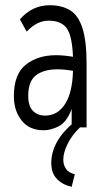

<svg xmlns="http://www.w3.org/2000/svg" viewBox="-20 -487 390 734"><path d="M147 11Q92 11 62.5 -26.5Q33 -64 33 -119Q33 -204 79 -240Q125 -276 194 -276Q222 -276 259 -270Q256 -350 235 -379Q214 -408 166 -408Q121 -408 82 -366L56 -413Q103 -467 170 -467Q216 -467 247.5 -448Q279 -429 295 -380Q311 -331 311 -243V0H254V-70Q235 -20 205 -4.5Q175 11 147 11ZM88 -121Q88 -80 106.5 -62.5Q125 -45 152 -45Q200 -45 228.5 -89Q257 -133 259 -216Q244 -219 228.5 -220.5Q213 -222 199 -222Q148 -222 118 -199.5Q88 -177 88 -121ZM266 179 254 227Q220 220 198 197.5Q176 175 176 137Q176 54 260 -17L286 0Q256 28 239 62Q222 96 222 123Q222 144 232.5 159Q243 174 266 179Z"/></svg>

Font: Inconsolata ExtraCondensed
Style: Regular
Weight: 400
Width: 2
Monospace: yes
Designer: Raph Levien, Cyreal, Brenton Simpson
Foundry: Raph Levien, Cyreal, Google
Version: Version 3.000; ttfautohint (v1.8.2.53-6de2)